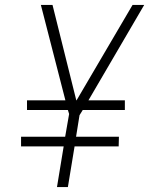

<svg xmlns="http://www.w3.org/2000/svg" viewBox="-20 -755 616 775"><path d="M210 0H254L281 -164H459L460 -203H287L301 -290L314 -311H484V-350H337L562 -735H515L289 -350H288L192 -735H145L244 -350H89V-311H254L259 -295L243 -203H65V-164H237Z"/></svg>

Font: Iosevka Sparkle XLtObl
Style: Regular
Weight: 200
Italic angle: -9°
Designer: Belleve Invis
Foundry: Belleve Invis
Version: Version 4.5.0; ttfautohint (v1.8.3)